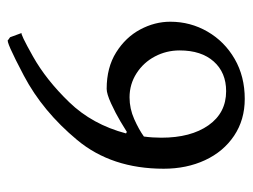

<svg xmlns="http://www.w3.org/2000/svg" viewBox="-98 -541 651 495"><g transform="rotate(-90 227.5 -293.5)"><path d="M131 -294 135 -292Q141 -296 162 -308.5Q183 -321 208 -332.5Q233 -344 246 -344Q301 -344 340 -319.5Q379 -295 399 -257.5Q419 -220 419 -180Q419 -128 393.5 -84Q368 -40 323 -14Q278 12 220 12Q166 12 125 -15.5Q84 -43 62 -90.5Q40 -138 40 -197Q40 -331 114 -420Q188 -509 280 -557.5Q372 -606 372 -598L379 -593L390 -563Q390 -568 329.5 -534Q269 -500 211.5 -440.5Q154 -381 131 -294ZM123 -248Q120 -226 120 -203Q120 -127 152 -81.5Q184 -36 240 -36Q288 -36 316.5 -68Q345 -100 345 -156Q345 -190 329.5 -219.5Q314 -249 286 -267Q258 -285 224 -285Q195 -285 168 -273Q141 -261 123 -248Z"/></g></svg>

Font: Sahitya
Style: Regular
Weight: 400
Designer: Juan Pablo del Peral
Foundry: Juan Pablo del Peral (http://www.huertatipografica.com)
Version: Version 1.001;PS 001.000;hotconv 1.0.70;makeotf.lib2.5.58329